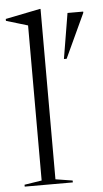

<svg xmlns="http://www.w3.org/2000/svg" viewBox="-55 -777 435 811"><g transform="rotate(-5 162.0 -371.0)"><path d="M148.5 -19.5 220.5 -8V0H16.5V-8L90 -19.5V-677Q80 -680 54 -687.8Q28 -695.5 -1.5 -704.5V-712.5L145 -742H148.5ZM228.5 -522.5 260.5 -715H327V-710L240 -522.5Z"/></g></svg>

Font: Newsreader Display Light
Style: Regular
Weight: 300
Designer: Hugues Gentile
Foundry: Production Type
Version: Version 1.001